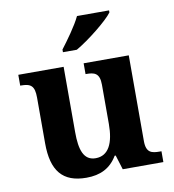

<svg xmlns="http://www.w3.org/2000/svg" viewBox="-85 -841 838 926"><g transform="rotate(-10 333.5 -378.0)"><path d="M257 -619V-606H325C388 -642 486 -721 511 -756V-766H354C333 -721 286 -657 257 -619ZM264 10C332 10 382 -14 416 -71H421L443 0H642V-53H634C595 -53 567 -58 567 -116V-536H346V-483H349C388 -483 415 -477 415 -419V-227C415 -134 388 -75 324 -75C265 -75 248 -130 248 -216V-536H26V-483H29C78 -483 96 -470 96 -412V-188C96 -53 148 10 264 10Z"/></g></svg>

Font: Noto Serif Georgian Bold
Style: Regular
Weight: 700
Designer: Monotype Design Team, Akaki Razmadze
Foundry: Google LLC
Version: Version 2.003